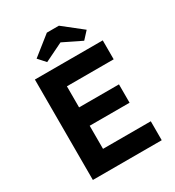

<svg xmlns="http://www.w3.org/2000/svg" viewBox="-212 -1034 1059 1159"><g transform="rotate(-30 317.5 -454.5)"><path d="M91 0V-700H564V-568H238V-421H516V-293H238V-132H571V0ZM295 -909H379L512 -804L466 -754L337 -817L208 -754L163 -804Z"/></g></svg>

Font: Mach SemiBold
Style: Regular
Weight: 600
Version: Version 1.002